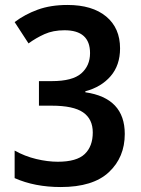

<svg xmlns="http://www.w3.org/2000/svg" viewBox="-20 -744 569 774"><path d="M464 -549Q464 -631 408 -677.5Q352 -724 252 -724Q184 -724 132 -705Q80 -686 39 -655L95 -569Q125 -591 159.5 -606.5Q194 -622 240 -622Q343 -622 343 -530Q343 -479 307.5 -448Q272 -417 189 -417H137V-318H188Q276 -318 315 -291Q354 -264 354 -210Q354 -154 321.5 -123Q289 -92 213 -92Q172 -92 126 -103Q80 -114 39 -137V-26Q120 10 225 10Q355 10 419 -50Q483 -110 483 -204Q483 -349 324 -372V-376Q388 -393 426 -437Q464 -481 464 -549Z"/></svg>

Font: Noto Sans Arabic UI SemiCondensed Semi
Style: Regular
Weight: 600
Width: 4
Designer: Nadine Chahine - Monotype Design Team
Foundry: Monotype Imaging Inc.
Version: Version 1.900